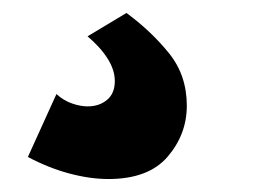

<svg xmlns="http://www.w3.org/2000/svg" viewBox="-20 -56 402 296"><path d="M147 220Q119 220 87 211.5Q55 203 23 186L67 89Q78 99 91 103.5Q104 108 115 108Q133 108 145 98Q157 88 157 69Q157 52 146 34.5Q135 17 115 0L175 -36Q213 -8 240.5 26Q268 60 268 107Q268 151 238.5 185.5Q209 220 147 220Z"/></svg>

Font: Raleway Thin Black
Style: Regular
Weight: 900
Version: Version 4.026